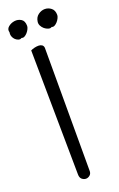

<svg xmlns="http://www.w3.org/2000/svg" viewBox="-178 -810 532 860"><g transform="rotate(-20 88.5 -380.5)"><path d="M39.1 -615.2Q46.9 -619.1 57.1 -621.6Q67.4 -624 76.7 -624Q85.9 -624 92.8 -619.6Q99.6 -615.2 100.6 -605.5V-21.5Q101.6 -6.8 92.8 1Q84 8.8 73.7 8.8Q63.5 8.8 54.7 1.5Q45.9 -5.9 45.9 -21.5ZM-24.4 -724.6Q-29.3 -740.2 -16.6 -751Q-3.9 -761.7 13.2 -764.2Q30.3 -766.6 44.9 -757.8Q59.6 -749 59.6 -724.6Q59.6 -718.8 55.7 -710.4Q51.8 -702.1 45.4 -694.8Q39.1 -687.5 31.7 -683.6Q24.4 -679.7 17.6 -682.6Q10.7 -677.7 2.4 -680.2Q-5.9 -682.6 -12.7 -689Q-19.5 -695.3 -22.9 -704.6Q-26.4 -713.9 -24.4 -724.6ZM110.4 -727.5Q113.3 -747.1 127.9 -757.8Q142.6 -768.6 159.2 -768.6Q175.8 -768.6 189.5 -757.8Q203.1 -747.1 203.1 -724.6Q203.1 -718.8 199.2 -710.4Q195.3 -702.1 189 -694.8Q182.6 -687.5 175.3 -683.6Q168 -679.7 161.1 -682.6Q154.3 -677.7 144.5 -680.7Q134.8 -683.6 126.5 -690.4Q118.2 -697.3 113.3 -707Q108.4 -716.8 110.4 -727.5Z"/></g></svg>

Font: Shadows Into Light Two
Style: Regular
Weight: 400
Designer: Kimberly Geswein
Foundry: Kimberly Geswein
Version: Version 1.003 2012